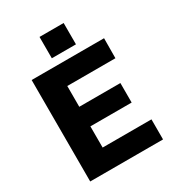

<svg xmlns="http://www.w3.org/2000/svg" viewBox="-216 -1057 1083 1185"><g transform="rotate(-30 325.5 -464.5)"><path d="M422 -929H250V-777H422ZM75 0H594V-143H246V-294H540V-433H247V-581H590L591 -723H75Z"/></g></svg>

Font: United Sans ExtraBold
Style: Regular
Weight: 800
Designer: Pablo Impallari, Rodrigo Fuenzalida (Modified by Dan O. Williams)
Version: Version 1.000;PS 001.000;hotconv 1.0.88;makeotf.lib2.5.64775